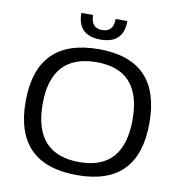

<svg xmlns="http://www.w3.org/2000/svg" viewBox="-94 -971 1001 1063"><g transform="rotate(10 406.5 -439.5)"><path d="M409.2 -68.4Q659.2 -68.4 659.2 -351.1Q659.2 -629.9 409.2 -629.9Q153.8 -629.9 153.8 -351.1Q153.8 -68.4 409.2 -68.4ZM58.6 -348.1Q58.6 -703.1 409.2 -703.1Q754.4 -703.1 754.4 -348.1Q754.4 4.9 409.2 4.9Q58.6 4.9 58.6 -348.1ZM277.3 -883.8H343.3Q343.3 -810.5 406.7 -810.5Q470.2 -810.5 470.2 -883.8H536.1Q536.1 -756.8 406.7 -756.8Q277.3 -756.8 277.3 -883.8Z"/></g></svg>

Font: Voltera
Style: Regular
Weight: 400
Designer: Bernd Montag
Version: Version 1.301